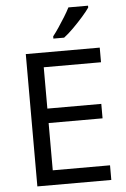

<svg xmlns="http://www.w3.org/2000/svg" viewBox="-62 -988 679 1032"><g transform="rotate(-5 278.0 -472.0)"><path d="M496 0H97V-714H496V-635H187V-412H478V-334H187V-79H496ZM453 -934Q441 -916 416 -887.5Q391 -859 362.5 -830.5Q334 -802 310 -784H252V-796Q267 -815 284.5 -841Q302 -867 319 -894.5Q336 -922 347 -944H453Z"/></g></svg>

Font: Noto Sans Hanunoo
Style: Regular
Weight: 400
Designer: Monotype Design Team
Foundry: Monotype Imaging Inc.
Version: Version 2.003; ttfautohint (v1.8.4.7-5d5b)